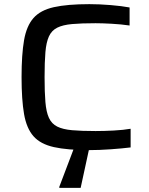

<svg xmlns="http://www.w3.org/2000/svg" viewBox="-20 -716 719 926"><path d="M411 8Q305 8 240 -6.5Q175 -21 141.5 -59Q108 -97 96 -166Q84 -235 84 -344Q84 -453 96 -522Q108 -591 141.5 -629Q175 -667 240 -681.5Q305 -696 411 -696Q459 -696 513.5 -691.5Q568 -687 605 -680V-593Q564 -599 518 -601.5Q472 -604 441 -604Q373 -604 328 -600Q283 -596 256 -582.5Q229 -569 216 -540.5Q203 -512 199 -464.5Q195 -417 195 -344Q195 -271 199 -223.5Q203 -176 216 -147.5Q229 -119 256 -105.5Q283 -92 328 -88Q373 -84 441 -84Q482 -84 529 -86.5Q576 -89 610 -95V-5Q570 0 514 4Q458 8 411 8ZM266 190V185L343 -18H413V-13L369 190Z"/></svg>

Font: Saira Expanded Medium
Style: Regular
Weight: 500
Width: 7
Designer: Hector Gatti with collaboration of the Omnibus-Type team
Foundry: Omnibus-Type
Version: Version 1.100; ttfautohint (v1.8.3)